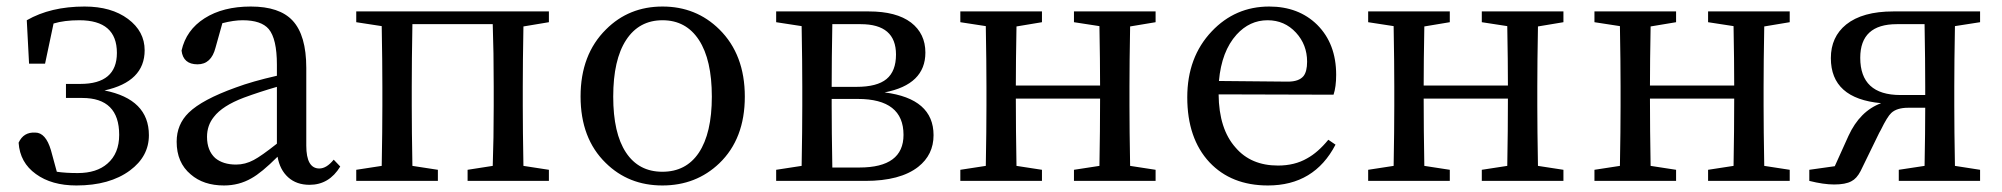

<svg xmlns="http://www.w3.org/2000/svg" viewBox="-20 -554 6132 588"><path d="M214 14Q138 14 90 -21Q41 -56 37 -117Q52 -150 88 -148Q120 -148 136 -94L154 -28Q181 -24 218 -24Q276 -24 309 -53Q345 -84 345 -141Q345 -254 232 -254H182V-297H226Q338 -297 338 -392Q338 -492 223 -492Q177 -492 144 -482L118 -359H69L62 -492Q135 -534 239 -534Q321 -534 372 -496Q423 -458 423 -400Q423 -304 300 -277Q436 -250 436 -140Q436 -75 378 -32Q316 14 214 14Z M666 14Q603 14 564 -20Q521 -56 521 -120Q521 -173 558 -209Q599 -249 702 -286Q753 -305 828 -322V-356Q828 -435 803 -465Q780 -492 723 -492Q696 -492 661 -483L640 -408Q627 -357 585 -357Q541 -357 536 -399Q550 -462 606.5 -498Q663 -534 748 -534Q836 -534 876 -491Q918 -446 918 -346V-108Q918 -38 958 -38Q980 -38 1002 -65L1022 -44Q988 12 928 12Q888 12 862.5 -11Q837 -34 830 -74Q781 -25 750 -8Q712 14 666 14ZM703 -50Q731 -50 757 -64Q780 -76 828 -114V-288Q776 -273 727 -255Q661 -230 635 -196Q614 -170 614 -135Q614 -93 639 -70Q663 -50 703 -50Z M1071 0V-34L1149 -46Q1151 -156 1151 -230V-289Q1151 -362 1149 -474L1071 -486V-519H1661V-486L1583 -473Q1581 -363 1581 -289V-230Q1581 -156 1583 -46L1661 -34V0H1412V-34L1489 -46Q1492 -129 1492 -230V-289Q1492 -396 1489 -480H1243Q1241 -368 1241 -289V-230Q1241 -156 1243 -46L1321 -34V0Z M1835 -55Q1758 -130 1758 -258.5Q1758 -387 1836 -464Q1906 -534 2009 -534Q2112 -534 2183 -464Q2261 -387 2261 -258Q2261 -129 2183 -54Q2112 14 2008.5 14Q1905 14 1835 -55ZM2120 -86Q2160 -146 2160 -258Q2160 -371 2120.5 -431.5Q2081 -492 2009 -492Q1937 -492 1897.5 -431.5Q1858 -371 1858 -258Q1858 -146 1897 -87Q1936 -28 2008.5 -28Q2081 -28 2120 -86Z M2357 0V-34L2435 -46Q2437 -156 2437 -230V-289Q2437 -362 2435 -474L2357 -486V-519H2641Q2725 -519 2770 -485Q2814 -451 2814 -393Q2814 -295 2689 -271Q2839 -252 2839 -140Q2839 -80 2792 -43Q2737 0 2630 0ZM2529 -41H2612Q2747 -41 2747 -141Q2747 -251 2607 -251H2527V-230Q2527 -153 2529 -41ZM2527 -288H2603Q2666 -288 2695 -312Q2724 -336 2724 -387Q2724 -480 2616 -480H2529Q2527 -374 2527 -288Z M2921 0V-34L2999 -46Q3001 -156 3001 -230V-289Q3001 -362 2999 -474L2921 -486V-519H3171V-486L3093 -473Q3091 -365 3091 -292H3349Q3349 -366 3347 -474L3269 -486V-519H3519V-486L3441 -473Q3439 -363 3439 -289V-230Q3439 -158 3441 -46L3519 -34V0H3269V-34L3347 -46Q3349 -154 3349 -252H3091Q3091 -156 3093 -46L3171 -34V0Z M3863 14Q3751 14 3684 -57Q3616 -130 3616 -256Q3616 -379 3691 -458Q3763 -534 3867 -534Q3957 -534 4014 -478Q4072 -420 4072 -325Q4072 -288 4064 -264L3712 -265Q3713 -159 3764 -102Q3811 -47 3894 -47Q3945 -47 3983 -69Q4016 -87 4048 -126L4070 -111Q4005 14 3863 14ZM3924 -304Q3958 -304 3972 -321Q3983 -335 3983 -365Q3983 -417 3949 -454Q3914 -492 3862 -492Q3807 -492 3767 -448Q3721 -397 3713 -306Z M4170 0V-34L4248 -46Q4250 -156 4250 -230V-289Q4250 -362 4248 -474L4170 -486V-519H4420V-486L4342 -473Q4340 -365 4340 -292H4598Q4598 -366 4596 -474L4518 -486V-519H4768V-486L4690 -473Q4688 -363 4688 -289V-230Q4688 -158 4690 -46L4768 -34V0H4518V-34L4596 -46Q4598 -154 4598 -252H4340Q4340 -156 4342 -46L4420 -34V0Z M4863 0V-34L4941 -46Q4943 -156 4943 -230V-289Q4943 -362 4941 -474L4863 -486V-519H5113V-486L5035 -473Q5033 -365 5033 -292H5291Q5291 -366 5289 -474L5211 -486V-519H5461V-486L5383 -473Q5381 -363 5381 -289V-230Q5381 -158 5383 -46L5461 -34V0H5211V-34L5289 -46Q5291 -154 5291 -252H5033Q5033 -156 5035 -46L5113 -34V0Z M5597 11Q5565 11 5521 0V-34L5599 -45L5641 -138Q5676 -214 5741 -238Q5587 -252 5587 -376Q5587 -441 5634 -479Q5684 -519 5778 -519H6044V-486L5967 -474Q5965 -362 5965 -289V-230Q5965 -156 5967 -46L6044 -34V0H5795V-34L5874 -46Q5876 -150 5876 -224H5824Q5789 -224 5772 -208Q5760 -197 5740 -156Q5737 -150 5735 -147L5678 -30Q5666 -7 5650 1Q5632 11 5597 11ZM5800 -263H5876V-289Q5876 -368 5874 -480H5789Q5677 -480 5677 -377Q5677 -263 5800 -263Z"/></svg>

Font: GenRyuMin TW M
Style: Regular
Weight: 500
Version: Version 1.501;PS 1;hotconv 16.6.51;makeotf.lib2.5.65220